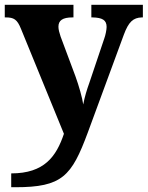

<svg xmlns="http://www.w3.org/2000/svg" viewBox="-20 -556 619 805"><path d="M27 171V229H44C241 229 280 183 348 0L499 -410C519 -464 538 -482 575 -483H579V-536H363V-483H368C409 -482 427 -472 427 -443C427 -431 422 -407 417 -394L354 -207C345 -182 335 -151 329 -118C325 -146 311 -196 296 -237L234 -403C229 -418 225 -432 225 -444C225 -470 242 -483 284 -483H288V-536H0V-483H4C38 -483 52 -475 68 -435L248 5C216 100 166 171 27 171Z"/></svg>

Font: Noto Serif Lao
Style: Bold
Weight: 700
Designer: Monotype Design Team
Foundry: Monotype Imaging Inc.
Version: Version 2.003